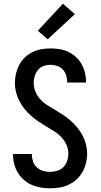

<svg xmlns="http://www.w3.org/2000/svg" viewBox="-20 -1003 540 1031"><path d="M249 8Q224 8 199 4Q174 0 151 -10Q128 -20 108.5 -37Q89 -54 76 -75.5Q63 -97 56.5 -121.5Q50 -146 50 -171Q50 -173 50 -174Q50 -175 50 -176H151Q151 -175 151 -174.5Q151 -174 151 -173Q151 -154 157.5 -135.5Q164 -117 178 -104Q192 -91 211 -85.5Q230 -80 249 -80Q268 -80 287.5 -86Q307 -92 320.5 -106Q334 -120 340.5 -139Q347 -158 347 -178Q347 -203 336.5 -226Q326 -249 308.5 -267.5Q291 -286 269.5 -299Q248 -312 226.5 -325Q205 -338 184.5 -352Q164 -366 145 -383Q126 -400 110.5 -419.5Q95 -439 83.5 -461.5Q72 -484 66 -508.5Q60 -533 60 -558Q60 -583 66 -608Q72 -633 83.5 -655Q95 -677 113.5 -694.5Q132 -712 154 -723Q176 -734 201 -738.5Q226 -743 251 -743Q276 -743 300.5 -739Q325 -735 347 -724.5Q369 -714 387.5 -697Q406 -680 418 -658.5Q430 -637 436 -613Q442 -589 442 -564Q442 -563 442 -562Q442 -561 442 -560H341Q341 -560 341 -560.5Q341 -561 341 -562Q341 -580 335.5 -598Q330 -616 317.5 -629.5Q305 -643 287 -649Q269 -655 251 -655Q232 -655 214 -648.5Q196 -642 184 -627.5Q172 -613 166.5 -595Q161 -577 161 -558Q161 -533 171 -509.5Q181 -486 198.5 -467.5Q216 -449 237.5 -436Q259 -423 280.5 -410Q302 -397 323 -383Q344 -369 362.5 -352Q381 -335 397 -315.5Q413 -296 424.5 -273.5Q436 -251 442 -226.5Q448 -202 448 -177Q448 -152 441.5 -126.5Q435 -101 422.5 -79Q410 -57 391 -39.5Q372 -22 348.5 -11Q325 0 299.5 4Q274 8 249 8ZM236 -792 183 -838 318 -983 382 -927Z"/></svg>

Font: Iosevka SS04 Semibold
Style: Regular
Weight: 600
Monospace: yes
Designer: Belleve Invis
Foundry: Belleve Invis
Version: Version 19.0.0; ttfautohint (v1.8.4)